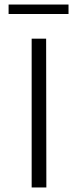

<svg xmlns="http://www.w3.org/2000/svg" viewBox="-20 -829 346 849"><path d="M18 -767V-809H283V-767ZM120 0V-658H184L185 0Z"/></svg>

Font: EauTestSC Semilight
Style: Regular
Weight: 300
Designer: Christian Thalmann (Catharsis Fonts)
Version: Version 0.001;PS 000.001;hotconv 1.0.88;makeotf.lib2.5.64775